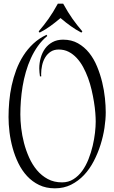

<svg xmlns="http://www.w3.org/2000/svg" viewBox="-20 -859 628 1055"><path d="M561 -242.2Q561 -202.6 554 -156Q546.9 -109.4 532.2 -63Q517.6 -16.6 495.1 26.6Q472.7 69.8 441.7 102.8Q410.6 135.7 370.8 155.8Q331.1 175.8 281.7 175.8Q232.9 175.8 195.1 157.5Q157.2 139.2 128.9 108.6Q100.6 78.1 81.1 38.1Q61.5 -2 49.6 -45.4Q37.6 -88.9 32.2 -132.8Q26.9 -176.8 26.9 -215.8Q26.9 -257.3 30.8 -301.5Q34.7 -345.7 44.2 -389.4Q53.7 -433.1 69.3 -474.9Q85 -516.6 108.2 -553Q131.3 -589.4 162.8 -618.9Q194.3 -648.4 235.8 -668L239.7 -661.1Q210.4 -637.2 188.2 -606Q166 -574.7 149.7 -538.8Q133.3 -502.9 122.1 -463.6Q110.8 -424.3 104.2 -384.5Q97.7 -344.7 94.7 -305.4Q91.8 -266.1 91.8 -230Q91.8 -196.3 96.4 -155.8Q101.1 -115.2 111.8 -73.7Q122.6 -32.2 140.1 6.8Q157.7 45.9 183.1 76.2Q208.5 106.4 242.7 124.8Q276.9 143.1 320.8 143.1Q356 143.1 383.5 125.7Q411.1 108.4 431.6 80.1Q452.1 51.8 466.3 15.6Q480.5 -20.5 489.3 -57.6Q498 -94.7 502 -129.6Q505.9 -164.6 505.9 -190.9Q505.9 -211.4 503.7 -239.5Q501.5 -267.6 496.3 -299.3Q491.2 -331.1 483.4 -364.7Q475.6 -398.4 463.9 -430.4Q452.1 -462.4 436.8 -490.7Q421.4 -519 401.4 -540.5Q381.3 -562 356.9 -574.5Q332.5 -586.9 302.7 -586.9Q276.4 -586.9 257.8 -574.5Q239.3 -562 227.8 -542.5Q216.3 -522.9 211.2 -499.3Q206.1 -475.6 206.1 -453.1Q206.1 -450.2 206.1 -446.5Q206.1 -442.9 207 -439.9L199.7 -439Q198.2 -449.7 197 -460.7Q195.8 -471.7 195.8 -482.9Q195.8 -513.2 203.9 -541.7Q211.9 -570.3 228 -592.3Q244.1 -614.3 268.8 -627.7Q293.5 -641.1 326.7 -641.1Q373 -641.1 408.4 -621.1Q443.8 -601.1 470 -568.4Q496.1 -535.6 513.4 -493.4Q530.8 -451.2 541.5 -407Q552.2 -362.8 556.6 -319.8Q561 -276.9 561 -242.2ZM192.4 -686.5Q207.5 -704.1 220.7 -720.9Q233.9 -737.8 246.6 -755.6Q259.3 -773.4 271.7 -793.7Q284.2 -814 297.9 -838.9H327.1Q340.8 -814 353.3 -793.7Q365.7 -773.4 378.4 -755.6Q391.1 -737.8 404.3 -720.9Q417.5 -704.1 432.6 -686.5L427.2 -679.7Q410.2 -688.5 396.2 -697.3Q382.3 -706.1 368.9 -715.6Q355.5 -725.1 341.8 -735.8Q328.1 -746.6 312.5 -759.8Q296.9 -746.6 283.2 -735.8Q269.5 -725.1 256.1 -715.3Q242.7 -705.6 228.5 -697Q214.4 -688.5 197.8 -679.7Z"/></svg>

Font: Montez
Style: Regular
Weight: 400
Designer: Astigmatic (AOETI)
Foundry: Astigmatic (AOETI)
Version: Version 1.000